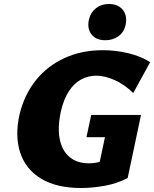

<svg xmlns="http://www.w3.org/2000/svg" viewBox="-20 -927 774 964"><path d="M388 17Q264 17 186.5 -30Q109 -77 81.5 -160.5Q54 -244 78 -352Q102 -452 160.5 -524.5Q219 -597 305 -636Q391 -675 496 -675Q561 -675 623.5 -660Q686 -645 734 -615L649 -460Q604 -504 554.5 -525.5Q505 -547 464 -547Q422 -547 386.5 -527.5Q351 -508 325.5 -468.5Q300 -429 286 -369Q268 -287 280 -228Q292 -169 330 -138Q368 -107 426 -107Q459 -107 485.5 -116Q512 -125 535 -141L474 -83L507 -238H414L438 -350H688L621 -33Q567 -5 504.5 6Q442 17 388 17ZM509 -725Q474 -725 453.5 -740.5Q433 -756 426.5 -780Q420 -804 427 -830Q435 -865 462 -886Q489 -907 527 -907Q561 -907 582 -891.5Q603 -876 610 -852Q617 -828 610 -799Q601 -763 573 -744Q545 -725 509 -725Z"/></svg>

Font: Ysabeau Black
Style: Italic
Weight: 900
Italic angle: -12°
Version: Version 2.000;gftools[0.9.27.dev2+g8671c4b]